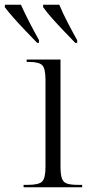

<svg xmlns="http://www.w3.org/2000/svg" viewBox="-77 -786 377 806"><path d="M22 0V-10H40Q86 -10 100 -24Q114 -38 114 -86V-450Q114 -498 100.5 -512Q87 -526 45 -526H35V-536H177V-87Q177 -55 182.5 -38Q188 -21 204 -15.5Q220 -10 251 -10H268V0ZM79 -606Q56 -630 30 -657Q4 -684 -19 -710Q-42 -736 -57 -756L-56 -766H11Q26 -732 47 -691.5Q68 -651 87 -617L86 -606ZM239 -606Q216 -630 190 -657Q164 -684 141 -710Q118 -736 104 -756V-766H172Q186 -732 207 -691.5Q228 -651 247 -617V-606Z"/></svg>

Font: Noto Serif Display SemiCondensed Light
Style: Regular
Weight: 300
Width: 4
Designer: Monotype Design Team
Foundry: Monotype Imaging Inc.
Version: Version 2.009